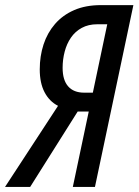

<svg xmlns="http://www.w3.org/2000/svg" viewBox="-76 -734 544 754"><path d="M-56.2 0 151.9 -318.4Q118.2 -335.4 99.1 -371.6Q80.1 -407.7 80.1 -461.4Q80.1 -513.7 95 -559.3Q109.9 -605 140.1 -639.9Q170.4 -674.8 215.3 -694.3Q260.3 -713.9 320.3 -713.9H447.8L296.9 0H210L272.5 -295.9H229L42.5 0ZM254.4 -370.1H288.6L345.2 -638.7H306.2Q271 -638.7 245.1 -624.5Q219.2 -610.4 202.6 -586.2Q186 -562 178 -531.2Q169.9 -500.5 169.9 -467.8Q169.9 -419.4 191.7 -394.8Q213.4 -370.1 254.4 -370.1Z"/></svg>

Font: Open Sans Condensed Medium
Style: Italic
Weight: 500
Width: 3
Italic angle: -12°
Designer: Monotype Design Team
Foundry: Monotype Imaging Inc.
Version: Version 3.000